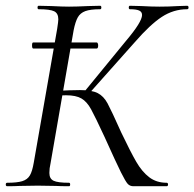

<svg xmlns="http://www.w3.org/2000/svg" viewBox="-27 -645 673 665"><path d="M84 -488Q84 -498 88 -498H308Q310 -498 311.5 -495Q313 -492 313 -488Q313 -477 308 -477H88Q84 -477 84 -488ZM335 -171Q303 -240 288.5 -266.5Q274 -293 255 -304Q236 -315 202 -315Q190 -315 179.5 -314Q169 -313 161 -312L163 -330Q220 -333 250 -333Q291 -333 311.5 -322.5Q332 -312 345.5 -287Q359 -262 393 -186Q425 -119 445 -84.5Q465 -50 490 -31Q515 -12 550 -12Q555 -12 555 -6Q555 0 550 0H435Q423 0 415.5 -8Q408 -16 392 -48Q376 -80 335 -171ZM-2 -12Q32 -12 50 -17.5Q68 -23 76.5 -37.5Q85 -52 90 -82L171 -545Q175 -571 175 -578Q175 -599 160.5 -606Q146 -613 107 -613Q103 -613 103 -619Q103 -625 107 -625L151 -624Q189 -622 212 -622Q238 -622 278 -624L320 -625Q324 -625 324 -619Q324 -613 320 -613Q286 -613 268.5 -606.5Q251 -600 242.5 -585Q234 -570 228 -540L148 -79Q144 -62 144 -46Q144 -26 158.5 -19Q173 -12 212 -12Q216 -12 216 -6Q216 0 212 0Q183 0 167 -1L104 -2L41 -1Q25 0 -2 0Q-7 0 -7 -6Q-7 -12 -2 -12ZM264 -326 409 -503Q465 -569 465 -593Q465 -604 455 -608.5Q445 -613 423 -613Q419 -613 419 -619Q419 -625 423 -625L463 -624Q497 -622 526 -622Q558 -622 590 -624L621 -625Q626 -625 626 -619Q626 -613 621 -613Q574 -613 533.5 -586.5Q493 -560 440 -499L278 -317Z"/></svg>

Font: Cormorant Infant
Style: Italic
Weight: 400
Italic angle: -10°
Designer: Christian Thalmann (Catharsis Fonts)
Foundry: Catharsis Fonts
Version: Version 4.000